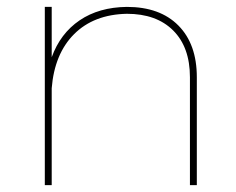

<svg xmlns="http://www.w3.org/2000/svg" viewBox="-20 -537 684 557"><path d="M551 -313V0H531V-313Q531 -400 482.5 -448.5Q434 -497 348 -497Q252 -495 195 -438Q138 -381 130 -281V0H110V-517H130V-371Q155 -440 211 -478Q267 -516 348 -517Q444 -517 497.5 -463Q551 -409 551 -313Z"/></svg>

Font: Montserrat-Arabic Thin
Style: Regular
Weight: 250
Designer: Mohamed Gaber
Foundry: Kief Type Foundry
Version: Version 5.008